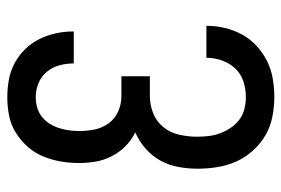

<svg xmlns="http://www.w3.org/2000/svg" viewBox="-146 -638 791 540"><g transform="rotate(-90 250.0 -367.5)"><path d="M248 8Q220 8 192 2.5Q164 -3 140 -17Q116 -31 97 -52Q78 -73 66.5 -98.5Q55 -124 50.5 -152Q46 -180 46 -208Q46 -235 51 -262Q56 -289 69 -312.5Q82 -336 102.5 -354Q123 -372 148 -383Q126 -394 109 -411Q92 -428 81 -449.5Q70 -471 66 -494.5Q62 -518 62 -542Q62 -568 66.5 -593.5Q71 -619 81 -643Q91 -667 108.5 -686.5Q126 -706 148 -719.5Q170 -733 195.5 -738Q221 -743 247 -743Q272 -743 296.5 -738.5Q321 -734 342.5 -722.5Q364 -711 381.5 -693.5Q399 -676 410 -654Q421 -632 426.5 -607.5Q432 -583 432 -559V-556H342V-558Q342 -578 336.5 -597.5Q331 -617 318 -632.5Q305 -648 286 -655.5Q267 -663 247 -663Q233 -663 218.5 -659Q204 -655 192.5 -646Q181 -637 173 -624.5Q165 -612 160.5 -598Q156 -584 154 -569.5Q152 -555 152 -540Q152 -518 156.5 -496.5Q161 -475 174 -457.5Q187 -440 207.5 -431Q228 -422 250 -422H306V-342H250Q225 -342 201.5 -332.5Q178 -323 162.5 -303.5Q147 -284 141.5 -259Q136 -234 136 -209Q136 -193 138 -176Q140 -159 146 -143.5Q152 -128 161.5 -114Q171 -100 184.5 -90Q198 -80 214.5 -76Q231 -72 248 -72Q270 -72 291.5 -79Q313 -86 328 -102Q343 -118 350.5 -139.5Q358 -161 358 -183H448Q448 -157 442 -131.5Q436 -106 423.5 -83Q411 -60 391.5 -42Q372 -24 349 -12.5Q326 -1 300 3.5Q274 8 248 8Z"/></g></svg>

Font: Iosevka Curly Medium
Style: Regular
Weight: 500
Monospace: yes
Designer: Belleve Invis
Foundry: Belleve Invis
Version: Version 22.1.2; ttfautohint (v1.8.4)